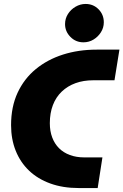

<svg xmlns="http://www.w3.org/2000/svg" viewBox="-20 -951 624 971"><path d="M378 0Q298 0 234.5 -23Q171 -46 127 -88Q83 -130 59.5 -188.5Q36 -247 36 -318Q36 -411 69 -482Q102 -553 161 -601.5Q220 -650 298.5 -675Q377 -700 469 -700H584L559 -545H451Q402 -545 362 -530.5Q322 -516 292.5 -488Q263 -460 247.5 -419.5Q232 -379 232 -328Q232 -288 244 -256Q256 -224 278.5 -201.5Q301 -179 333.5 -167Q366 -155 406 -155H498L474 0ZM402 -737Q363 -737 336 -764.5Q309 -792 309 -829Q309 -857 323.5 -880Q338 -903 362 -917Q386 -931 413 -931Q452 -931 478.5 -904Q505 -877 505 -838Q505 -811 490.5 -788Q476 -765 453 -751Q430 -737 402 -737Z"/></svg>

Font: MuseoModerno Thin ExtraBold
Style: Italic
Weight: 800
Italic angle: -9°
Version: Version 1.003